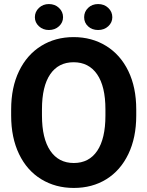

<svg xmlns="http://www.w3.org/2000/svg" viewBox="-20 -917 727 947"><path d="M221 -897Q251 -897 271 -878Q291 -859 291 -832Q291 -806 271 -787.5Q251 -769 221 -769Q192 -769 172 -787.5Q152 -806 152 -832Q152 -859 172 -878Q192 -897 221 -897ZM464 -897Q494 -897 514 -878Q534 -859 534 -832Q534 -806 514 -787.5Q494 -769 464 -769Q434 -769 414.5 -787Q395 -805 395 -832Q395 -859 414.5 -878Q434 -897 464 -897ZM344 10Q254 10 183.5 -33Q113 -76 74 -157Q35 -238 35 -347V-377Q35 -486 74 -566.5Q113 -647 183 -690.5Q253 -734 343 -734Q433 -734 503.5 -690.5Q574 -647 613 -566.5Q652 -486 652 -377V-347Q652 -238 613 -157Q574 -76 504.5 -33Q435 10 344 10ZM343 -610Q268 -610 227.5 -550.5Q187 -491 187 -378V-347Q187 -234 228 -173.5Q269 -113 344 -113Q419 -113 459.5 -173Q500 -233 500 -347V-378Q500 -491 459 -550.5Q418 -610 343 -610Z"/></svg>

Font: Freesentation 8 ExtraBold
Style: Regular
Weight: 800
Designer: glyphs from Roboto by Christian Robertson / Hangul glyphs from Noto Sans CJK(Source Han Sans) by Jang Soo-young and Kang
Foundry: PT&
Version: Version 2.001